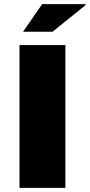

<svg xmlns="http://www.w3.org/2000/svg" viewBox="-20 -905 433 925"><path d="M74 0V-688H295V0ZM91 -752 183 -885H391L393 -881L233 -752Z"/></svg>

Font: Archivo SemiBold Black
Style: Regular
Weight: 900
Version: Version 2.001